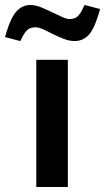

<svg xmlns="http://www.w3.org/2000/svg" viewBox="-75 -747 420 767"><path d="M70 0V-508H196V0ZM6 -583 -55 -599 -50 -616Q-31 -679 -8 -703Q15 -727 46 -727Q67 -727 90 -717.5Q113 -708 137 -696Q157 -687 173.5 -679Q190 -671 203 -671Q220 -671 231 -678.5Q242 -686 252 -705L263 -727L325 -711L319 -691Q299 -625 276 -604Q253 -583 224 -583Q202 -583 179 -592Q156 -601 132 -613Q113 -623 96 -630.5Q79 -638 67 -638Q50 -638 39 -631Q28 -624 17 -604Z"/></svg>

Font: REM Medium
Style: Regular
Weight: 500
Designer: Octavio Pardo
Foundry: Ashler Design
Version: Version 1.005;gftools[0.9.28]